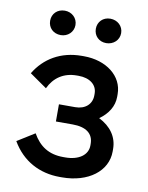

<svg xmlns="http://www.w3.org/2000/svg" viewBox="-82 -768 645 836"><g transform="rotate(10 240.5 -350.5)"><path d="M338 -601C370 -601 395 -624 395 -655C395 -686 370 -709 338 -709C306 -709 283 -686 283 -655C283 -624 306 -601 338 -601ZM137 -601C168 -601 193 -624 193 -655C193 -686 168 -709 137 -709C104 -709 81 -686 81 -655C81 -624 104 -601 137 -601ZM240 8H250C366 8 448 -54 448 -141V-152C448 -206 417 -248 365 -274C403 -301 426 -337 426 -379V-391C426 -471 352 -528 253 -528H244C151 -528 80 -485 38 -415L114 -362C137 -411 179 -440 237 -440H245C294 -440 327 -415 327 -376V-368C327 -329 298 -303 254 -303H182V-227H256C315 -227 348 -203 348 -157V-150C348 -108 309 -80 249 -80H240C176 -80 134 -108 104 -161L27 -113C74 -32 151 8 240 8Z"/></g></svg>

Font: Fixel Text Medium
Style: Regular
Weight: 500
Width: 4
Designer: AlfaBravo + MacPaw
Foundry: Kyrylo Tkachov, Marchela Mozhyna, Serhii Makarenko, Maria Weinstein, Zakhar Kryvoshyya
Version: Version 1.211